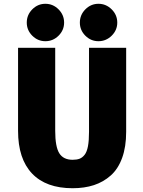

<svg xmlns="http://www.w3.org/2000/svg" viewBox="-20 -977 755 1012"><path d="M317.9 -857.9Q317.9 -817.9 288.6 -788.8Q259.3 -759.8 219.2 -759.8Q179.2 -759.8 150.1 -788.8Q121.1 -817.9 121.1 -857.9Q121.1 -898.4 150.1 -927.7Q179.2 -957 219.2 -957Q259.3 -957 288.6 -927.7Q317.9 -898.4 317.9 -857.9ZM598.1 -857.9Q598.1 -817.9 568.6 -788.8Q539.1 -759.8 499 -759.8Q459 -759.8 429.9 -788.8Q400.9 -817.9 400.9 -857.9Q400.9 -898.4 429.9 -927.7Q459 -957 499 -957Q539.1 -957 568.6 -927.7Q598.1 -898.4 598.1 -857.9ZM449.2 -725.1H645V-282.2Q645 -203.1 623.8 -144.8Q602.5 -86.4 563.7 -52Q524.9 -17.6 474.9 -1.2Q424.8 15.1 362.8 15.1Q222.7 15.1 148.9 -62.5Q75.2 -140.1 75.2 -287.1V-725.1H271V-287.1Q271 -203.6 292.5 -169.2Q314 -134.8 362.8 -134.8Q384.8 -134.8 399.4 -140.4Q414.1 -146 426 -161.1Q438 -176.3 443.6 -206.1Q449.2 -235.8 449.2 -282.2Z"/></svg>

Font: Stilu Bold
Style: Regular
Weight: 700
Designer: Genilson Lima Santos
Foundry: Genilson Lima Santos
Version: Version 1.200;PS 001.200;hotconv 1.0.88;makeotf.lib2.5.64775